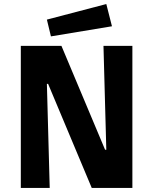

<svg xmlns="http://www.w3.org/2000/svg" viewBox="-20 -930 756 950"><path d="M83 0V-703H284L500 -189H506L492 -703H635V0H434L218 -515H212L226 0ZM232 -750 212 -833 506 -910 534 -800Z"/></svg>

Font: Ruda SemiBold
Style: Bold
Weight: 900
Designer: Mariela Monsalve and Angelina Sanchez
Foundry: Mariela Monsalve and Angelina Sanchez
Version: Version 2.000